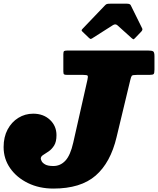

<svg xmlns="http://www.w3.org/2000/svg" viewBox="-60 -1030 876 1064"><path d="M-40 -215Q-40 -271 -17.8 -312.5Q4.5 -354 41.8 -377Q79 -400 124 -400Q180.5 -400 216.8 -366Q253 -332 253 -281Q253 -244 239.8 -223.2Q226.5 -202.5 209.5 -191Q192.5 -179.5 179.2 -171.2Q166 -163 166 -151Q166 -147.5 170.5 -137.5Q175 -127.5 190 -118.8Q205 -110 236 -110Q274.5 -110 302.2 -139.5Q330 -169 346 -240L424.5 -587.5Q428.5 -605.5 425.8 -610.2Q423 -615 401 -615H313Q299 -615 295 -618Q291 -621 291 -634.5V-729.5Q291 -744 295.5 -747Q300 -750 315 -750H761Q781.5 -750 788.8 -745.2Q796 -740.5 796 -718.5V-644.5Q796 -624.5 791.5 -619.8Q787 -615 768 -615H699Q674.5 -615 670.5 -610.2Q666.5 -605.5 662 -586.5L586 -270Q552.5 -128.5 469.8 -56.8Q387 15 236 15Q157.5 15 95 -15.5Q32.5 -46 -3.8 -98Q-40 -150 -40 -215ZM433 -820 396.5 -855Q391.5 -860.5 392.2 -863Q393 -865.5 399 -872L522.5 -1001Q528 -1007 534 -1008.2Q540 -1009.5 551 -1009.5H643.5Q660.5 -1009.5 664.5 -1001L728 -872.5Q732 -865 723 -855L687.5 -818Q681 -811.5 678.8 -812.2Q676.5 -813 671 -817.5L590.5 -890Q579.5 -899.5 565.5 -890.5L450 -817Q443.5 -813 440.2 -814.5Q437 -816 433 -820Z"/></svg>

Font: Besley* Fatface
Style: Italic
Weight: 900
Italic angle: -13°
Designer: Owen Earl
Foundry: indestructible type*
Version: Version 3.000; ttfautohint (v1.8.3)